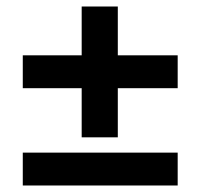

<svg xmlns="http://www.w3.org/2000/svg" viewBox="-20 -599 616 590"><path d="M50 -29V-130H526V-29ZM342 -429H526V-328H342V-177H231V-328H50V-429H231V-579H342Z"/></svg>

Font: Hind SemiBold
Style: Regular
Weight: 600
Designer: Manushi Parikh, Satya Rajpurohit
Foundry: Indian Type Foundry
Version: Version 2.001;PS 1.0;hotconv 1.0.79;makeotf.lib2.5.61930; tt